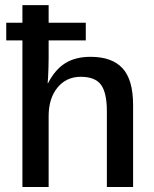

<svg xmlns="http://www.w3.org/2000/svg" viewBox="-20 -745 614 765"><path d="M405.8 0V-302.2Q405.8 -375 382.6 -407Q359.4 -439 301.8 -439Q244.1 -439 209 -396Q173.8 -353 173.8 -282.2V0H69.3V-584H4.9V-654.3H69.3V-724.6H173.8V-654.3H321.8V-584H173.8V-513.7Q173.8 -494.6 173.1 -474.4Q172.4 -454.1 171.6 -437.7Q170.9 -421.4 169.9 -413.6H171.4Q199.7 -468.3 240.2 -493.4Q280.8 -518.6 340.8 -518.6Q426.3 -518.6 468.3 -472.9Q510.3 -427.2 510.3 -326.7V0Z"/></svg>

Font: Arimo Medium
Style: Regular
Weight: 500
Designer: Steve Matteson
Foundry: Monotype Imaging Inc.
Version: Version 1.33